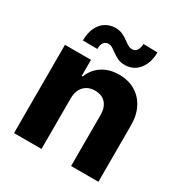

<svg xmlns="http://www.w3.org/2000/svg" viewBox="-171 -868 952 999"><g transform="rotate(30 305.0 -369.0)"><path d="M217.8 0H52.7V-530.3H209V-433.6H214.8Q233.4 -482.4 275.6 -509.8Q317.9 -537.1 376 -537.1Q431.2 -537.1 472.9 -512.5Q514.6 -487.8 537.4 -442.6Q560.1 -397.5 559.6 -337.9V0H395.5V-306.6Q395.5 -351.6 372.6 -377Q349.6 -402.3 308.6 -402.3Q267.1 -402.3 242.4 -376Q217.8 -349.6 217.8 -303.7ZM236.3 -738.3Q261.7 -738.3 281 -729.5Q300.3 -720.7 320.3 -705.1Q334.5 -694.8 344 -689.7Q353.5 -684.6 363.3 -684.6Q383.3 -684.6 393.3 -698.5Q403.3 -712.4 404.3 -738.3L489.3 -736.3Q488.8 -691.9 473.6 -660.2Q458.5 -628.4 432.9 -611.8Q407.2 -595.2 375 -594.7Q348.6 -594.7 330.6 -603.3Q312.5 -611.8 292 -627Q276.9 -638.2 267.6 -643.3Q258.3 -648.4 247.1 -648.4Q229.5 -648.4 219.2 -634.5Q209 -620.6 209 -595.7L122.1 -596.7Q122.1 -641.6 137.2 -673.3Q152.3 -705.1 178.2 -721.4Q204.1 -737.8 236.3 -738.3Z"/></g></svg>

Font: Pretendard GOV ExtraBold
Style: Regular
Weight: 800
Designer: Base glyphs from Inter by Rasmus Andersson; Hangeul glyphs from Noto Sans CJK(Source Han Sans) by Jang Soo-young and Kan
Foundry: Kil Hyung-jin
Version: Version 1.309